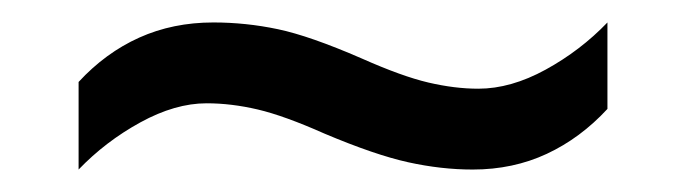

<svg xmlns="http://www.w3.org/2000/svg" viewBox="-20 -428 612 171"><path d="M269 -309Q233 -325 209.5 -330.5Q186 -336 164 -336Q136 -336 105 -319Q74 -302 50 -277V-355Q74 -381 104 -394.5Q134 -408 170 -408Q199 -408 227.5 -402Q256 -396 302 -376Q338 -360 361.5 -354.5Q385 -349 406 -349Q435 -349 466 -366Q497 -383 521 -408V-331Q497 -305 467 -291Q437 -277 401 -277Q373 -277 343.5 -283.5Q314 -290 269 -309Z"/></svg>

Font: kannada115
Style: Book
Weight: 400
Designer: Jelle Bosma - Monotype Design Team
Foundry: Monotype Imaging Inc.
Version: Version 2.003